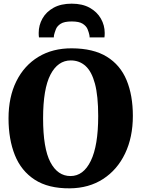

<svg xmlns="http://www.w3.org/2000/svg" viewBox="-20 -1016 771 1047"><path d="M361 11Q243.5 12 169.5 -36Q95.5 -84 61 -170.2Q26.5 -256.5 26.5 -370.5Q26.5 -487 69.2 -573Q112 -659 189.5 -706Q267 -753 371.5 -752.5Q489 -752 562.5 -706.8Q636 -661.5 670.2 -579Q704.5 -496.5 704.5 -384Q704.5 -267.5 662 -178.8Q619.5 -90 542.2 -40Q465 10 361 11ZM366 -686.5Q295.5 -686.5 255.2 -609Q215 -531.5 215 -371Q215 -207 254.8 -131.5Q294.5 -56 364.5 -56Q435 -56 475.2 -139Q515.5 -222 515.5 -383Q515.5 -493 497.8 -559.5Q480 -626 446.5 -656.2Q413 -686.5 366 -686.5ZM371 -996Q429.5 -996 469.5 -973.5Q509.5 -951 530.2 -914.5Q551 -878 551 -836Q551 -822.5 549.5 -812H468.5Q468.5 -814 468.5 -817.5Q468.5 -821 467.5 -824.5Q464.5 -839.5 457.5 -856.8Q450.5 -874 431 -886.5Q411.5 -899 371 -899Q330.5 -899 311 -886.5Q291.5 -874 284.8 -856.5Q278 -839 274.5 -824.5Q274 -821 273.8 -817.5Q273.5 -814 273.5 -812H192.5Q191 -822.5 191 -836.5Q191 -878.5 211.5 -915Q232 -951.5 272.2 -973.8Q312.5 -996 371 -996Z"/></svg>

Font: Merriweather Black
Style: Regular
Weight: 900
Designer: Eben Sorkin
Foundry: Eben Sorkin
Version: Version 2.200;gftools[0.9.31]